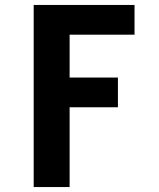

<svg xmlns="http://www.w3.org/2000/svg" viewBox="-20 -755 640 775"><path d="M116 0V-735H523V-615H261V-442H456V-322H261V0Z"/></svg>

Font: Iosevka Custom Heavy Extended
Style: Regular
Weight: 900
Width: 7
Monospace: yes
Designer: Belleve Invis
Foundry: Belleve Invis
Version: Version 11.2.4; ttfautohint (v1.8.4)